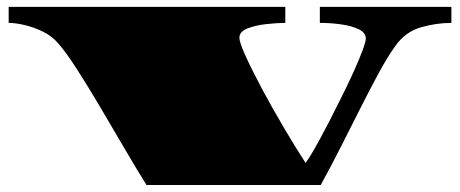

<svg xmlns="http://www.w3.org/2000/svg" viewBox="-20 -531 1320 551"><path d="M400.4 0Q368.2 -51.8 334 -110.6Q299.8 -169.4 263.2 -231Q230.5 -286.1 200.4 -333Q170.4 -379.9 146.5 -407.2Q128.9 -427.7 102.8 -440.4Q76.7 -453.1 50.3 -459.2Q23.9 -465.3 4.9 -465.3V-511.2H798.8V-465.3Q775.9 -465.3 744.9 -461.9Q713.9 -458.5 690.4 -449.5Q667 -440.4 667 -422.4Q667 -398.4 731.9 -275.9Q761.2 -221.2 795.7 -162.8Q830.1 -104.5 856.9 -63.5Q870.1 -80.6 897 -129.9Q923.8 -179.2 957 -246.1Q989.3 -310.5 1009.5 -358.9Q1029.8 -407.2 1029.8 -420.4Q1029.8 -437 1010 -446.8Q990.2 -456.5 960 -460.9Q929.7 -465.3 897.9 -465.3V-511.2H1275.4V-465.3Q1232.4 -465.3 1188 -452.6Q1143.6 -439.9 1114.7 -399.4Q1091.3 -366.7 1066.9 -321.5Q1042.5 -276.4 1014.6 -221.2Q987.8 -168 959.2 -111.6Q930.7 -55.2 900.4 0Z"/></svg>

Font: Asset
Style: Regular
Weight: 400
Version: Version 1.003; ttfautohint (v1.8.4.7-5d5b)